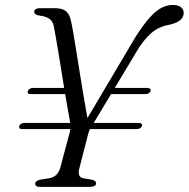

<svg xmlns="http://www.w3.org/2000/svg" viewBox="-20 -732 740 752"><path d="M308.5 -246 511.5 -588.5Q542 -636 566.2 -663Q590.5 -690 612.2 -701.2Q634 -712.5 656 -712.5Q678.5 -712.5 689 -703.5Q699.5 -694.5 699.5 -682Q699.5 -664.5 685 -652.5Q670.5 -640.5 638.5 -634Q619 -630.5 600.8 -621.5Q582.5 -612.5 564.2 -594.8Q546 -577 525.5 -547.5L346.5 -249.5Q337 -236.5 332.8 -227.5Q328.5 -218.5 325.5 -208L290.5 -71.5Q286.5 -56 290 -46Q293.5 -36 308.5 -33.5L338.5 -28.5Q348.5 -26 352.5 -22.5Q356.5 -19 356.5 -14Q356.5 -7.5 350 -3.8Q343.5 0 330.5 0H136Q126.5 0 122.2 -3.5Q118 -7 118 -13Q118 -24.5 139 -28.5L170 -33.5Q188.5 -36 199.5 -46.2Q210.5 -56.5 216 -75L252 -209.5Q256 -222 256 -234Q256 -246 253.5 -259Q251 -272.5 246 -301.2Q241 -330 234.5 -367.8Q228 -405.5 221.8 -446.2Q215.5 -487 209.2 -524.2Q203 -561.5 198 -589.5Q193 -617.5 190.5 -629.5Q187 -648.5 173.5 -658.2Q160 -668 137 -670.5Q125.5 -672 120 -675.8Q114.5 -679.5 114 -685.5Q113.5 -692 119.8 -696Q126 -700 136 -700H195Q223 -700 237.5 -688.8Q252 -677.5 257.5 -652Q261 -638.5 266.2 -608Q271.5 -577.5 278 -537.2Q284.5 -497 291.5 -452.8Q298.5 -408.5 305.5 -367.2Q312.5 -326 318.2 -293.5Q324 -261 327.5 -244ZM55.5 -238.5Q57 -243.5 62.5 -247Q68 -250.5 74.5 -250.5H523Q530.5 -250.5 534.2 -247.2Q538 -244 536 -239Q534.5 -233 528.8 -229.8Q523 -226.5 515 -226.5H66Q52 -226.5 55.5 -238.5ZM89 -375Q90.5 -380 96 -383.8Q101.5 -387.5 108 -387.5H273L279.5 -363.5H99.5Q85.5 -363.5 89 -375ZM396.5 -363.5 414.5 -387.5H557Q564.5 -387.5 568 -383.8Q571.5 -380 569.5 -375Q568 -369.5 562.5 -366.5Q557 -363.5 549 -363.5Z"/></svg>

Font: Fraunces Light
Style: Italic
Weight: 300
Italic angle: -16°
Version: Version 1.000;[b76b70a41]